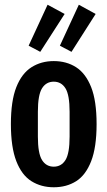

<svg xmlns="http://www.w3.org/2000/svg" viewBox="-20 -779 454 811"><path d="M207 12Q154 12 113 -13.5Q72 -39 49 -98Q26 -157 26 -255Q26 -353 49 -411Q72 -469 113 -495Q154 -521 207 -521Q261 -521 301.5 -495Q342 -469 365 -411Q388 -353 388 -255Q388 -157 365 -98Q342 -39 301.5 -13.5Q261 12 207 12ZM207 -75Q239 -75 256.5 -103Q274 -131 274 -202V-307Q274 -378 256.5 -406Q239 -434 207 -434Q175 -434 157.5 -406Q140 -378 140 -307V-202Q140 -131 157.5 -103Q175 -75 207 -75ZM282 -560 233 -586 313 -759 384 -720ZM150 -560 101 -586 181 -759 253 -720Z"/></svg>

Font: Special Gothic Condensed One
Style: Regular
Weight: 400
Designer: Alistair McCready
Foundry: Monolith
Version: Version 1.010; ttfautohint (v1.8.4.7-5d5b)